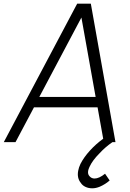

<svg xmlns="http://www.w3.org/2000/svg" viewBox="-38 -770 704 1040"><path d="M556 207.5Q533 228 502 241.5Q481 250 461.5 250Q441.5 250 425 242.2Q408.5 234.5 400 221Q378 194.5 385.5 155Q388.5 137.5 398 117.5Q416.5 81.5 449 45.8Q481.5 10 521 -18.5L490.5 -188.5H146L46 0H-17.5L380 -750H454L587.5 0H571Q552 13 534.5 28Q517 43 501 60.5Q463 98.5 447 133.5Q440.5 147.5 439.5 155Q436.5 173 446 183.5Q457 197 474 197Q499 197 531 171ZM480 -245 403 -675 175 -245Z"/></svg>

Font: Russisch Sans Light
Style: Italic
Weight: 300
Italic angle: -10°
Designer: Michael Sharanda (font) & Cristiano Sobral (main changes)
Foundry: Michael Sharanda
Version: Version 2.00;September 8, 2020;FontCreator 13.0.0.2681 64-bi